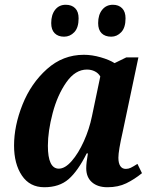

<svg xmlns="http://www.w3.org/2000/svg" viewBox="-20 -776 649 806"><path d="M39 -165Q39 -248 74.5 -337Q110 -426 177 -486Q244 -546 332 -546Q366 -546 402.5 -535.5Q439 -525 461 -511L510 -535H561L495 -222Q477 -143 477 -114Q477 -91 485 -79Q493 -67 508 -67Q519 -67 528.5 -71.5Q538 -76 557 -88L576 -49Q544 -23 510 -6.5Q476 10 431 10Q390 10 366 -11Q342 -32 342 -70Q342 -92 349 -132H344Q307 -58 268 -24Q229 10 166 10Q105 10 72 -39Q39 -88 39 -165ZM366 -288 401 -455Q393 -469 378 -476.5Q363 -484 345 -484Q296 -484 258.5 -430.5Q221 -377 201 -301Q181 -225 181 -164Q181 -68 227 -68Q253 -68 281 -100Q309 -132 332 -183Q355 -234 366 -288ZM195 -679Q195 -714 211.5 -735Q228 -756 256 -756Q281 -756 295.5 -741.5Q310 -727 310 -699Q310 -660 292 -641Q274 -622 249 -622Q224 -622 209.5 -636.5Q195 -651 195 -679ZM392 -679Q392 -714 409 -735Q426 -756 454 -756Q478 -756 492.5 -741.5Q507 -727 507 -699Q507 -660 489 -641Q471 -622 447 -622Q421 -622 406.5 -636.5Q392 -651 392 -679Z"/></svg>

Font: Noto Serif Narrow
Style: Bold Italic
Weight: 700
Width: 4
Italic angle: -12°
Designer: Monotype Design Team
Foundry: Monotype Imaging Inc.
Version: Version 1.001